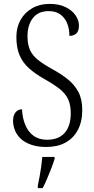

<svg xmlns="http://www.w3.org/2000/svg" viewBox="-20 -744 483 985"><path d="M217 10Q174 10 141.5 -1Q109 -12 88 -31Q67 -50 57 -74.5Q47 -99 47 -126Q47 -142 52.5 -155Q58 -168 68 -175.5Q78 -183 93 -183Q95 -139 109.5 -103.5Q124 -68 152 -47.5Q180 -27 221 -27Q281 -27 312 -62.5Q343 -98 343 -163Q343 -207 329 -236Q315 -265 285 -288.5Q255 -312 207 -339Q161 -365 129 -393.5Q97 -422 80.5 -460.5Q64 -499 64 -554Q64 -604 85.5 -642Q107 -680 145.5 -702Q184 -724 234 -724Q283 -724 316.5 -707.5Q350 -691 367.5 -665.5Q385 -640 385 -613Q385 -585 372 -572.5Q359 -560 336 -560Q336 -596 324.5 -624.5Q313 -653 289.5 -670Q266 -687 230 -687Q176 -687 148.5 -651Q121 -615 121 -558Q121 -517 133.5 -488.5Q146 -460 174 -437.5Q202 -415 247 -390Q293 -365 327.5 -337.5Q362 -310 382 -272.5Q402 -235 402 -180Q402 -120 379.5 -77.5Q357 -35 316 -12.5Q275 10 217 10ZM174 208Q179 184 183.5 159.5Q188 135 191.5 110Q195 85 197 61H260V71Q254 92 243.5 119Q233 146 221.5 173Q210 200 199 221H174Z"/></svg>

Font: Noto Serif Khmer Condensed Light
Style: Regular
Weight: 300
Width: 3
Designer: Danh Hong and the Monotype Design Team
Foundry: Monotype Imaging Inc.
Version: Version 2.004